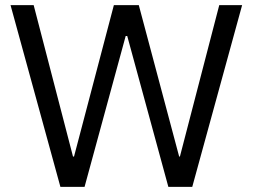

<svg xmlns="http://www.w3.org/2000/svg" viewBox="-20 -727 984 747"><path d="M21 -707H111L264 -118H268L423 -707H520L677 -118H680L833 -707H922L728 0H635L475 -587H469L309 0H215Z"/></svg>

Font: 42dot Sans Light
Style: Regular
Weight: 400
Version: Version 1.000